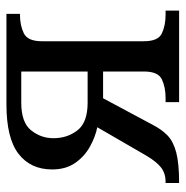

<svg xmlns="http://www.w3.org/2000/svg" viewBox="-10 -566 576 596"><g transform="rotate(-90 278.0 -268.0)"><path d="M8 0V-42H11Q38 -42 56 -56Q74 -70 93 -102L181 -254Q151 -260 120.5 -277Q90 -294 70 -323Q50 -352 50 -394Q50 -461 98.5 -498.5Q147 -536 252 -536H533V-494H530Q497 -494 472.5 -482Q448 -470 448 -426V-109Q448 -65 472.5 -53.5Q497 -42 530 -42H543V0H259V-42H272Q305 -42 329.5 -53.5Q354 -65 354 -109V-236H271L188 -81Q174 -54 155.5 -36Q137 -18 103 -9Q69 0 8 0ZM257 -284H354V-490H257Q196 -490 171.5 -459.5Q147 -429 147 -390Q147 -347 171.5 -315.5Q196 -284 257 -284Z"/></g></svg>

Font: NotoSerif-Regular
Style: Regular
Weight: 400
Designer: Monotype Design Team
Foundry: Monotype Imaging Inc.
Version: Version 2.007; ttfautohint (v1.8) -l 8 -r 50 -G 200 -x 14 -D